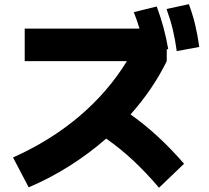

<svg xmlns="http://www.w3.org/2000/svg" viewBox="-20 -838 978 899"><path d="M574.2 -551.8H95.7V-704.1H633.3Q621.6 -742.7 606.4 -781.2L713.9 -807.6Q732.4 -757.3 745.4 -709.5Q758.3 -661.6 767.6 -608.4L760.7 -606.9V-551.8Q697.3 -421.4 591.3 -302.2Q721.7 -210 841.8 -71.3L724.6 41Q662.6 -31.7 602.8 -87.4Q543 -143.1 477.1 -189Q396 -118.2 304.2 -60.3Q212.4 -2.4 114.3 39.1L41 -100.6Q217.3 -179.7 351.8 -293.9Q486.3 -408.2 574.2 -551.8ZM759.8 -795.9 864.3 -818.4Q881.8 -772 893.3 -724.4Q904.8 -676.8 913.1 -618.2L807.6 -598.6Q800.3 -652.8 789.1 -699.5Q777.8 -746.1 759.8 -795.9Z"/></svg>

Font: Pretendard JP Black
Style: Regular
Weight: 900
Designer: Base glyphs from Inter by Rasmus Andersson; Hangeul glyphs from Noto Sans CJK(Source Han Sans) by Jang Soo-young and Kan
Foundry: Kil Hyung-jin
Version: Version 1.309